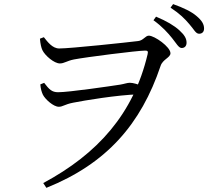

<svg xmlns="http://www.w3.org/2000/svg" viewBox="-20 -854 1040 936"><path d="M865.6 -620C880.1 -620 889.5 -629.5 889.5 -646C889.5 -666.6 879.1 -683.6 854.6 -706.1C829.3 -729.2 792.2 -751.3 740.7 -772.8L728.2 -755.3C771.4 -724.1 798.2 -693.8 818.6 -668.6C839.7 -642.6 850.9 -620 865.6 -620ZM190.8 38.4 206.1 61.7C500.1 -56.3 667.3 -249.1 762.9 -532.9C773.3 -564.9 811 -573 811 -594.4C811 -625.7 732.8 -680.2 705.6 -680.2C688.4 -680.2 678.8 -656.5 653.3 -653.9C604 -647.7 323.5 -617.7 268.8 -617.7C235.4 -617.7 211.9 -650 193.8 -672.7L174.7 -665.4C176.9 -638.6 181.1 -621.8 186.7 -609.5C199.2 -583.3 243.9 -544.7 271.9 -544.7C293.2 -544.7 305.6 -557.3 340.7 -564.2C396.2 -575.1 649.4 -607.3 686.8 -607.3C697.9 -607.3 703.9 -605.9 699.5 -589.2C631 -299.5 456.5 -104.2 190.8 38.4ZM266.7 -333.5C286.5 -333.5 294.4 -345.1 336.3 -353.3C390.8 -364.2 552.2 -391.1 654.7 -394.1L671.6 -436.2C651.9 -442.6 630.4 -450.5 612.5 -450.5C600.3 -450.5 586.7 -444.9 566.2 -441.5C521.6 -434.5 316.4 -404.4 263.4 -404.4C232.6 -404.4 219.6 -418.3 195.3 -450.1L176.6 -442.7C178 -422.3 182.8 -405.4 189.2 -392.1C200.6 -369.7 240.8 -333.5 266.7 -333.5ZM950.4 -689.5C964.9 -689.5 974.8 -698.1 974.8 -715C974.8 -735.7 964.4 -754.1 937 -776.8C913.6 -796.8 875.1 -815.8 823.9 -834L811.4 -816.7C857.7 -786.2 880.7 -762.5 902.8 -736.5C924.8 -712.3 933.6 -689.5 950.4 -689.5Z"/></svg>

Font: Source Han Serif TW VF
Style: Regular
Weight: 250
Designer: Ryoko NISHIZUKA 西塚涼子 (kana & ideographs); Frank Grießhammer (Latin, Greek & Cyrillic); Wenlong ZHANG 张文龙 (bopomofo); San
Foundry: Adobe
Version: Version 2.002;hotconv 1.1.0;makeotfexe 2.6.0